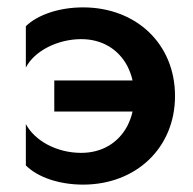

<svg xmlns="http://www.w3.org/2000/svg" viewBox="-20 -490 524 520"><path d="M127 -272V-188H339C336 -174 331 -161 325 -149C300 -102 255 -76 200 -76C133 -76 74 -109 50 -154V-42C82 -10 140 10 205 10C348 10 454 -89 454 -230C454 -372 348 -470 205 -470C140 -470 82 -450 50 -419V-307C73 -352 136 -384 200 -384C255 -384 300 -358 325 -311C331 -299 336 -286 339 -272Z"/></svg>

Font: Jost Medium
Style: Regular
Weight: 500
Version: Version 3.710